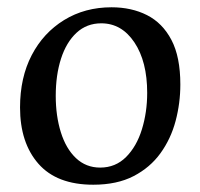

<svg xmlns="http://www.w3.org/2000/svg" viewBox="-20 -493 550 527"><path d="M236 14Q136 14 85.5 -43.5Q35 -101 35 -198Q35 -280 67 -341.5Q99 -403 156 -438Q213 -473 286 -473Q341 -473 383.5 -451.5Q426 -430 450.5 -383.5Q475 -337 475 -261Q475 -210 462 -161Q449 -112 420.5 -72.5Q392 -33 346.5 -9.5Q301 14 236 14ZM255 -33Q297 -33 326 -62Q355 -91 369.5 -138Q384 -185 384 -238Q384 -324 349 -376.5Q314 -429 258 -429Q218 -429 190 -403Q162 -377 147.5 -332Q133 -287 133 -230Q133 -175 147 -130Q161 -85 188.5 -59Q216 -33 255 -33Z"/></svg>

Font: Maname
Style: Regular
Weight: 400
Designer: Pathum Egodawatta
Foundry: mooniak
Version: Version 1.000; ttfautohint (v1.8.4.7-5d5b)